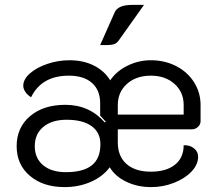

<svg xmlns="http://www.w3.org/2000/svg" viewBox="-20 -755 888 784"><path d="M48 -158Q48 -234 102.5 -280.5Q157 -327 247 -327Q345 -327 408 -255L412 -258Q396 -276 389 -283V-333Q389 -387 355.5 -416.5Q322 -446 261 -446Q150 -446 107 -358Q93 -366 84 -379Q75 -392 75 -405Q75 -431 102 -455Q129 -479 173 -494Q217 -509 264 -509Q320 -509 363 -487.5Q406 -466 430 -427Q456 -465 501 -487Q546 -509 596 -509Q653 -509 699.5 -485Q746 -461 772.5 -419Q799 -377 799 -326V-260Q799 -247 788.5 -237Q778 -227 764 -227H461V-173Q461 -117 496.5 -85.5Q532 -54 596 -54Q659 -54 694.5 -82.5Q730 -111 730 -162Q755 -163 772 -149.5Q789 -136 789 -115Q789 -83 762 -54.5Q735 -26 690.5 -8.5Q646 9 597 9Q541 9 495.5 -13Q450 -35 428 -72Q400 -34 351 -12.5Q302 9 244 9Q156 9 102 -37Q48 -83 48 -158ZM730 -287V-326Q730 -379 692.5 -412.5Q655 -446 596 -446Q536 -446 498.5 -412.5Q461 -379 461 -326V-287ZM390 -166Q390 -214 354 -240Q318 -266 252 -266Q192 -266 157 -237Q122 -208 122 -158Q122 -109 156 -80.5Q190 -52 249 -52Q320 -52 355 -80Q390 -108 390 -166ZM448 -704Q461 -735 519 -735H568L465 -590Q456 -577 442 -573.5Q428 -570 389 -571Z"/></svg>

Font: K2D Light
Style: Regular
Weight: 300
Designer: Katatrad Aksorn Co.,Ltd.
Foundry: Cadson Demak Co.,Ltd.
Version: Version 1.000; ttfautohint (v1.6)